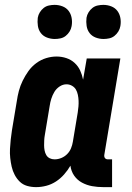

<svg xmlns="http://www.w3.org/2000/svg" viewBox="-20 -760 540 788"><path d="M128 8Q109 8 91.5 3Q74 -2 61.5 -14Q49 -26 40.5 -42Q32 -58 28 -75.5Q24 -93 22 -111.5Q20 -130 21 -149Q22 -168 24 -187Q26 -206 29 -225L49 -345Q52 -366 57.5 -387Q63 -408 73 -428.5Q83 -449 96.5 -468Q110 -487 129 -501Q148 -515 169.5 -521.5Q191 -528 212 -528Q233 -528 252.5 -521.5Q272 -515 286.5 -501.5Q301 -488 309 -470.5Q317 -453 321 -433L336 -520H474L408 -124Q407 -116 411 -111Q415 -106 423 -106H440V8H404Q380 8 358 4Q336 0 316.5 -10.5Q297 -21 284.5 -39Q272 -57 269 -80Q258 -61 243 -44Q228 -27 209.5 -15Q191 -3 170 2.5Q149 8 128 8ZM204 -106Q218 -106 231.5 -111.5Q245 -117 255.5 -127.5Q266 -138 271.5 -151.5Q277 -165 279 -178L299 -298Q301 -311 302 -323Q303 -335 302.5 -347Q302 -359 299.5 -371Q297 -383 291.5 -392.5Q286 -402 275.5 -408Q265 -414 253 -414Q238 -414 224.5 -405Q211 -396 203 -382.5Q195 -369 190.5 -354.5Q186 -340 184 -326L164 -206Q162 -195 161.5 -184.5Q161 -174 161 -163.5Q161 -153 163 -142.5Q165 -132 170 -123.5Q175 -115 184 -110.5Q193 -106 204 -106ZM405 -600Q388 -600 372.5 -606Q357 -612 347.5 -624.5Q338 -637 335.5 -653.5Q333 -670 335 -687Q337 -699 343.5 -709.5Q350 -720 359.5 -727.5Q369 -735 381 -737.5Q393 -740 404 -740Q421 -740 436.5 -734Q452 -728 461.5 -715.5Q471 -703 474 -686.5Q477 -670 474 -653Q472 -641 465.5 -630.5Q459 -620 449.5 -612.5Q440 -605 428 -602.5Q416 -600 405 -600ZM205 -600Q188 -600 172.5 -606Q157 -612 147.5 -624.5Q138 -637 135.5 -653.5Q133 -670 135 -687Q137 -699 143.5 -709.5Q150 -720 159.5 -727.5Q169 -735 181 -737.5Q193 -740 204 -740Q221 -740 236.5 -734Q252 -728 261.5 -715.5Q271 -703 274 -686.5Q277 -670 274 -653Q272 -641 265.5 -630.5Q259 -620 249.5 -612.5Q240 -605 228 -602.5Q216 -600 205 -600Z"/></svg>

Font: Iosevka Curly Heavy
Style: Italic
Weight: 900
Italic angle: -9°
Monospace: yes
Designer: Belleve Invis
Foundry: Belleve Invis
Version: Version 22.1.2; ttfautohint (v1.8.4)